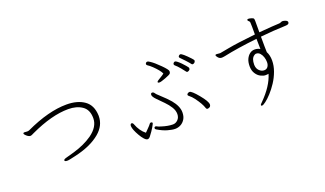

<svg xmlns="http://www.w3.org/2000/svg" viewBox="-78 -1278 3157 1865"><g transform="rotate(-20 1500.0 -346.0)"><path d="M120 -473 147 -471Q160 -471 169 -475Q409 -587 594 -587Q707 -587 777.5 -537.5Q848 -488 852 -381V-374Q852 -277 768 -206Q671 -124 498 -86Q433 -71 425 -71H415Q390 -71 390 -84Q390 -95 421.5 -103Q453 -111 504 -126Q619 -160 699 -216Q795 -285 795 -373Q795 -461 738 -500Q681 -539 595 -539Q425 -539 202 -435Q189 -429 180 -424.5Q171 -420 161 -420Q151 -420 137.5 -429Q124 -438 115 -448.5Q106 -459 106 -463Q106 -473 120 -473Z M1583 -548Q1566 -585 1509 -640Q1485 -663 1463 -677Q1455 -683 1455 -690.5Q1455 -698 1461 -704Q1467 -710 1475.5 -710Q1484 -710 1504 -696Q1539 -673 1593 -619Q1647 -565 1647 -548.5Q1647 -532 1640 -525Q1632 -516 1583.5 -497.5Q1535 -479 1518.5 -479Q1502 -479 1502 -487.5Q1502 -496 1516 -504Q1527 -512 1547.5 -523.5Q1568 -535 1583 -548ZM1902 -543Q1900 -542 1894.5 -538.5Q1889 -535 1881.5 -535Q1874 -535 1868.5 -544Q1863 -553 1829.5 -589.5Q1796 -626 1787.5 -633Q1779 -640 1779 -647Q1779 -654 1786 -660.5Q1793 -667 1801 -667Q1820 -667 1893 -589Q1911 -570 1911 -562Q1911 -554 1902 -543ZM1713 -585Q1707 -591 1707 -598.5Q1707 -606 1714 -612.5Q1721 -619 1728.5 -619Q1736 -619 1752 -606.5Q1768 -594 1785.5 -576Q1803 -558 1817 -541.5Q1831 -525 1834 -520Q1837 -515 1837 -505.5Q1837 -496 1826 -489.5Q1815 -483 1808 -483Q1801 -483 1795 -492.5Q1789 -502 1761.5 -535Q1734 -568 1713 -585ZM1440 -395Q1448 -383 1470 -364Q1542 -298 1570 -264Q1628 -194 1628 -131Q1628 -88 1610 -59.5Q1592 -31 1565 -17Q1538 -3 1508 -3Q1478 -3 1430.5 -16.5Q1383 -30 1329 -63Q1321 -69 1321 -76Q1321 -91 1336 -91Q1342 -91 1350.5 -85.5Q1359 -80 1386 -72Q1451 -51 1502 -51Q1531 -51 1553.5 -73.5Q1576 -96 1576 -132.5Q1576 -169 1553.5 -205Q1531 -241 1499.5 -273Q1468 -305 1434.5 -339Q1401 -373 1401 -392Q1401 -411 1416 -411Q1431 -411 1440 -395ZM1872 -79Q1859 -79 1855 -92Q1840 -140 1788 -210Q1764 -241 1748 -252.5Q1732 -264 1732 -272.5Q1732 -281 1741.5 -287Q1751 -293 1760 -293Q1781 -293 1843 -218Q1905 -143 1905 -111Q1905 -103 1901 -95.5Q1897 -88 1892.5 -86Q1888 -84 1882.5 -81.5Q1877 -79 1872 -79ZM1306 -142Q1321 -142 1321 -130Q1321 -126 1302.5 -93.5Q1284 -61 1249 -16Q1236 0 1221.5 0Q1207 0 1188 -21Q1169 -42 1152 -72Q1114 -138 1112 -174V-177Q1112 -188 1116.5 -193.5Q1121 -199 1126 -199Q1139 -199 1145 -183Q1174 -106 1227 -65Q1243 -82 1261.5 -100Q1280 -118 1294 -137Q1297 -142 1306 -142Z M2849 -630Q2894 -622 2894 -602V-600Q2894 -579 2858 -578Q2733 -574 2596 -560Q2596 -439 2598 -399Q2619 -360 2619 -306Q2619 -252 2598.5 -196Q2578 -140 2546 -91.5Q2514 -43 2480 -6Q2446 31 2418 52Q2390 73 2379 73Q2368 73 2368 66.5Q2368 60 2374 54L2388 40Q2508 -80 2542 -196Q2530 -193 2509.5 -193Q2489 -193 2461 -207Q2433 -221 2413.5 -252Q2394 -283 2394 -326.5Q2394 -370 2407.5 -399.5Q2421 -429 2443.5 -446.5Q2466 -464 2495.5 -464Q2525 -464 2550 -449L2548 -555Q2341 -532 2202 -502Q2194 -501 2186 -499.5Q2178 -498 2171 -498Q2148 -498 2133.5 -515Q2119 -532 2119 -540Q2119 -548 2132 -548L2164 -545H2171Q2175 -545 2263 -562Q2351 -579 2548 -600V-677Q2548 -713 2546.5 -725Q2545 -737 2534 -744Q2527 -750 2527 -755Q2527 -765 2539.5 -765Q2552 -765 2569.5 -759.5Q2587 -754 2591.5 -749Q2596 -744 2596 -723V-605Q2761 -619 2808 -620Q2818 -621 2826 -625.5Q2834 -630 2844 -630ZM2441 -324Q2442 -286 2465 -264Q2488 -242 2514 -242Q2540 -242 2553.5 -261Q2567 -280 2567 -307.5Q2567 -335 2558.5 -360.5Q2550 -386 2534 -403.5Q2518 -421 2495 -421H2492Q2485 -421 2473 -412Q2441 -390 2441 -327Z"/></g></svg>

Font: LXGW WenKai Lite Light
Style: Regular
Weight: 300
Designer: LXGW / Fontworks Inc.
Foundry: LXGW / Fontworks Inc.
Version: Version 1.511; March 25, 2025